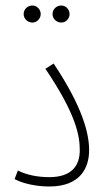

<svg xmlns="http://www.w3.org/2000/svg" viewBox="-20 -673 391 698"><path d="M203 -591C219 -591 233 -605 233 -622C233 -639 219 -653 203 -653C185 -653 171 -639 171 -622C171 -605 185 -591 203 -591ZM98 -591C114 -591 128 -605 128 -622C128 -639 114 -653 98 -653C80 -653 66 -639 66 -622C66 -605 80 -591 98 -591ZM33 -22C64 -5 114 5 159 5C274 5 304 -65 304 -127C304 -187 281 -283 175 -442L145 -423C258 -256 270 -178 270 -127C270 -72 242 -29 159 -29C117 -29 77 -37 45 -53Z"/></svg>

Font: Noto Sans Arabic UI Cn XLt
Style: Regular
Weight: 200
Width: 3
Designer: Monotype Design Team, Nadine Chahine and Nizar Qandah
Foundry: Monotype Imaging Inc.
Version: Version 2.010